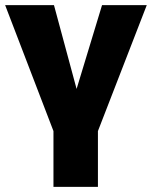

<svg xmlns="http://www.w3.org/2000/svg" viewBox="-25 -510 591 747"><path d="M183 217V0L-5 -490H185L273 -164L372 -490H546L356 0V217Z"/></svg>

Font: Cantarell Extra Bold
Style: Regular
Weight: 800
Designer: Dave Crossland, Nikolaus Waxweiler, Florian Fecher, Jacques Le Bailly, Eben Sorkin, Alexei Vanyashin, Alexios Zavras, Em
Version: Version 0.303